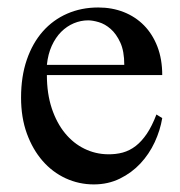

<svg xmlns="http://www.w3.org/2000/svg" viewBox="-20 -481 484 516"><path d="M314 -306.6Q314 -343.8 303.2 -366.9Q292.5 -390.1 277.3 -403.3Q262.2 -416.5 245.6 -421.4Q229 -426.3 216.8 -426.3Q197.3 -426.3 178.5 -418.5Q159.7 -410.6 144.5 -395.5Q129.4 -380.4 119.1 -357.9Q108.9 -335.4 106 -306.6ZM416 -163.6Q410.6 -130.9 395.8 -98.9Q380.9 -66.9 357.4 -41.7Q334 -16.6 302.2 -1Q270.5 14.6 231.9 14.6Q192.4 14.6 156.7 -1.7Q121.1 -18.1 94.5 -48.6Q67.9 -79.1 52.2 -122.1Q36.6 -165 36.6 -218.8Q36.6 -275.4 52 -320.3Q67.4 -365.2 95 -396.5Q122.6 -427.7 160.6 -444.3Q198.7 -460.9 244.1 -460.9Q281.2 -460.9 312.7 -448.5Q344.2 -436 367.2 -412.6Q390.1 -389.2 403.1 -355.5Q416 -321.8 416 -279.3H106Q106 -229.5 119.1 -189.9Q132.3 -150.4 154.8 -123Q177.2 -95.7 206.8 -81.3Q236.3 -66.9 269 -66.4Q291 -65.9 309.8 -71Q328.6 -76.2 344.7 -88.6Q360.8 -101.1 374.8 -121.8Q388.7 -142.6 400.4 -173.3Z"/></svg>

Font: Doulos SIL
Style: Regular
Weight: 400
Designer: Walt Agee, Victor Gaultney, Peter Martin, Debbi Hosken
Foundry: SIL International
Version: Version 4.110; 2011; Maintenance release